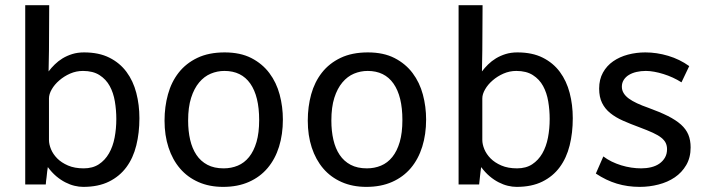

<svg xmlns="http://www.w3.org/2000/svg" viewBox="-20 -710 2724 739"><path d="M77.1 -689.9H169.4L168.5 -516.1L167 -435.1Q177.2 -448.7 190.7 -461.9Q204.1 -475.1 220.9 -485.4Q237.8 -495.6 258.3 -502Q278.8 -508.3 303.7 -508.3Q360.8 -508.3 401.1 -488Q441.4 -467.8 467 -433.1Q492.7 -398.4 504.6 -352.5Q516.6 -306.6 516.6 -254.9Q516.6 -198.7 504.6 -150.4Q492.7 -102.1 466.6 -66.7Q440.4 -31.2 399.4 -11Q358.4 9.3 300.3 9.3Q284.2 9.3 266.8 5.1Q249.5 1 231.7 -8.1Q213.9 -17.1 196.5 -31.7Q179.2 -46.4 164.1 -66.9Q163.1 -60.5 161.6 -49.6Q160.2 -38.6 159.2 -27.3Q157.2 -14.6 156.2 0H77.1ZM168.5 -171.4Q168.5 -154.8 176.3 -135.7Q184.1 -116.7 200.2 -100.3Q216.3 -84 241.7 -73Q267.1 -62 302.2 -62Q336.4 -62 360.4 -77.6Q384.3 -93.3 399.4 -119.6Q414.6 -146 421.1 -180.2Q427.7 -214.4 427.7 -252Q427.7 -286.1 422.1 -319.6Q416.5 -353 402.3 -378.9Q388.2 -404.8 363 -420.9Q337.9 -437 299.3 -437Q273.4 -437 250 -426.8Q226.6 -416.5 208.3 -400.6Q189.9 -384.8 179.2 -366.2Q168.5 -347.7 168.5 -331.1Z M1068.8 -250Q1068.8 -192.9 1054 -145.3Q1039.1 -97.7 1010 -63.2Q981 -28.8 938 -9.8Q895 9.3 838.9 9.3Q785.6 9.3 743.7 -9.3Q701.7 -27.8 672.9 -61.5Q644 -95.2 628.7 -142.1Q613.3 -189 613.3 -245.6Q613.3 -299.3 626.5 -346.9Q639.6 -394.5 667.7 -430.4Q695.8 -466.3 739.7 -487.3Q783.7 -508.3 844.7 -508.3Q904.8 -508.3 947.3 -486.6Q989.7 -464.8 1016.8 -428.7Q1043.9 -392.6 1056.4 -345.9Q1068.8 -299.3 1068.8 -250ZM704.1 -246.1Q704.1 -205.6 711.9 -171.9Q719.7 -138.2 736.1 -113.8Q752.4 -89.4 778.3 -75.7Q804.2 -62 840.8 -62Q870.1 -62 895.3 -72.5Q920.4 -83 938.7 -105.7Q957 -128.4 967.3 -163.6Q977.5 -198.7 977.5 -248Q977.5 -339.4 943.4 -388.2Q909.2 -437 843.8 -437Q816.4 -437 791.3 -426.5Q766.1 -416 746.6 -392.8Q727.1 -369.6 715.6 -333.5Q704.1 -297.4 704.1 -246.1Z M1620.1 -250Q1620.1 -192.9 1605.2 -145.3Q1590.3 -97.7 1561.3 -63.2Q1532.2 -28.8 1489.3 -9.8Q1446.3 9.3 1390.1 9.3Q1336.9 9.3 1294.9 -9.3Q1252.9 -27.8 1224.1 -61.5Q1195.3 -95.2 1179.9 -142.1Q1164.6 -189 1164.6 -245.6Q1164.6 -299.3 1177.7 -346.9Q1190.9 -394.5 1219 -430.4Q1247.1 -466.3 1291 -487.3Q1335 -508.3 1396 -508.3Q1456.1 -508.3 1498.5 -486.6Q1541 -464.8 1568.1 -428.7Q1595.2 -392.6 1607.7 -345.9Q1620.1 -299.3 1620.1 -250ZM1255.4 -246.1Q1255.4 -205.6 1263.2 -171.9Q1271 -138.2 1287.4 -113.8Q1303.7 -89.4 1329.6 -75.7Q1355.5 -62 1392.1 -62Q1421.4 -62 1446.5 -72.5Q1471.7 -83 1490 -105.7Q1508.3 -128.4 1518.6 -163.6Q1528.8 -198.7 1528.8 -248Q1528.8 -339.4 1494.6 -388.2Q1460.4 -437 1395 -437Q1367.7 -437 1342.5 -426.5Q1317.4 -416 1297.9 -392.8Q1278.3 -369.6 1266.8 -333.5Q1255.4 -297.4 1255.4 -246.1Z M1745.1 -689.9H1837.4L1836.4 -516.1L1835 -435.1Q1845.2 -448.7 1858.6 -461.9Q1872.1 -475.1 1888.9 -485.4Q1905.8 -495.6 1926.3 -502Q1946.8 -508.3 1971.7 -508.3Q2028.8 -508.3 2069.1 -488Q2109.4 -467.8 2135 -433.1Q2160.6 -398.4 2172.6 -352.5Q2184.6 -306.6 2184.6 -254.9Q2184.6 -198.7 2172.6 -150.4Q2160.6 -102.1 2134.5 -66.7Q2108.4 -31.2 2067.4 -11Q2026.4 9.3 1968.3 9.3Q1952.1 9.3 1934.8 5.1Q1917.5 1 1899.7 -8.1Q1881.8 -17.1 1864.5 -31.7Q1847.2 -46.4 1832 -66.9Q1831.1 -60.5 1829.6 -49.6Q1828.1 -38.6 1827.1 -27.3Q1825.2 -14.6 1824.2 0H1745.1ZM1836.4 -171.4Q1836.4 -154.8 1844.2 -135.7Q1852.1 -116.7 1868.2 -100.3Q1884.3 -84 1909.7 -73Q1935.1 -62 1970.2 -62Q2004.4 -62 2028.3 -77.6Q2052.2 -93.3 2067.4 -119.6Q2082.5 -146 2089.1 -180.2Q2095.7 -214.4 2095.7 -252Q2095.7 -286.1 2090.1 -319.6Q2084.5 -353 2070.3 -378.9Q2056.2 -404.8 2031 -420.9Q2005.9 -437 1967.3 -437Q1941.4 -437 1918 -426.8Q1894.5 -416.5 1876.2 -400.6Q1857.9 -384.8 1847.2 -366.2Q1836.4 -347.7 1836.4 -331.1Z M2302.2 -107.9Q2316.9 -96.7 2334.5 -88.1Q2352.1 -79.6 2371.1 -73.7Q2390.1 -67.9 2409.9 -64.9Q2429.7 -62 2448.2 -62Q2468.3 -62 2486.3 -66.4Q2504.4 -70.8 2517.8 -80.1Q2531.2 -89.4 2539.3 -103.3Q2547.4 -117.2 2547.4 -135.7Q2547.4 -148.9 2542.5 -159.4Q2537.6 -169.9 2525.6 -179.7Q2513.7 -189.5 2492.9 -199Q2472.2 -208.5 2440.9 -220.2Q2406.2 -232.9 2377.7 -245.6Q2349.1 -258.3 2328.9 -274.7Q2308.6 -291 2297.4 -313.7Q2286.1 -336.4 2286.1 -369.1Q2286.1 -404.3 2300.8 -430.7Q2315.4 -457 2340.1 -474.1Q2364.7 -491.2 2397 -499.8Q2429.2 -508.3 2463.9 -508.3Q2507.8 -508.3 2552 -495.1Q2596.2 -481.9 2632.8 -455.6L2603 -393.1Q2586.9 -403.3 2569.3 -411.4Q2551.8 -419.4 2533.7 -425Q2515.6 -430.7 2498.3 -433.8Q2481 -437 2465.8 -437Q2446.8 -437 2429.9 -433.1Q2413.1 -429.2 2400.6 -421.6Q2388.2 -414.1 2380.9 -402.6Q2373.5 -391.1 2373.5 -376.5Q2373.5 -362.8 2380.4 -351.6Q2387.2 -340.3 2400.1 -330.8Q2413.1 -321.3 2431.9 -312.5Q2450.7 -303.7 2474.6 -295.4Q2519 -279.3 2550.3 -263.7Q2581.5 -248 2601.1 -230.5Q2620.6 -212.9 2629.4 -191.7Q2638.2 -170.4 2638.2 -142.6Q2638.2 -103.5 2621.3 -74.7Q2604.5 -45.9 2577.1 -27.3Q2549.8 -8.8 2514.6 0.2Q2479.5 9.3 2442.4 9.3Q2395.5 9.3 2354.2 -3.2Q2313 -15.6 2273.4 -42Z"/></svg>

Font: Shanti
Style: Regular
Weight: 400
Designer: vernon adams
Foundry: vernon adams
Version: Version 1.000